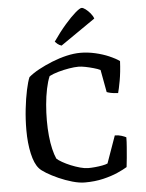

<svg xmlns="http://www.w3.org/2000/svg" viewBox="-63 -1018 809 1067"><g transform="rotate(-5 342.0 -484.0)"><path d="M367 0Q336 0 297.5 -11Q259 -22 222 -38.5Q185 -55 157 -72Q129 -89 118 -102Q94 -129 81 -187Q68 -245 68 -318Q68 -378 74.5 -436Q81 -494 91 -540.5Q101 -587 111 -610Q134 -630 169 -649Q204 -668 245 -684.5Q286 -701 327 -710.5Q368 -720 404 -720Q445 -720 486.5 -710.5Q528 -701 563 -686Q598 -671 620 -655Q617 -593 608.5 -546.5Q600 -500 594 -479Q568 -480 553 -483.5Q538 -487 531 -490L508 -615Q494 -622 471 -628.5Q448 -635 425.5 -639.5Q403 -644 387 -644Q365 -644 334.5 -639Q304 -634 274 -625.5Q244 -617 223 -606Q211 -578 202.5 -537Q194 -496 190 -450Q186 -404 186 -361Q186 -317 190 -276Q194 -235 202 -201.5Q210 -168 220 -146Q229 -137 250 -125Q271 -113 296.5 -102.5Q322 -92 347.5 -85Q373 -78 392 -78Q410 -78 431 -80Q452 -82 471 -85.5Q490 -89 501 -94L555 -246Q575 -246 592 -240.5Q609 -235 618 -230Q618 -205 615.5 -175Q613 -145 610.5 -116Q608 -87 605 -65Q586 -53 551 -37.5Q516 -22 469.5 -11Q423 0 367 0ZM304 -769Q291 -773 281.5 -781Q272 -789 268 -794Q304 -846 338 -885Q372 -924 397.5 -946Q423 -968 433 -968Q441 -968 454.5 -958Q468 -948 480.5 -933Q493 -918 498 -903Z"/></g></svg>

Font: Texturina Medium 12pt Medium
Style: Regular
Weight: 500
Version: Version 1.002